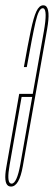

<svg xmlns="http://www.w3.org/2000/svg" viewBox="-46 -698 203 724"><path d="M-4.5 5.5Q-10 5.5 -14.5 3Q-33 -8 -22 -68.5Q-9 -142.5 25.5 -339Q26 -341 26.5 -344H77.5Q104.5 -495.5 119.5 -580.5Q133.5 -660.5 118 -666.5Q116.5 -667 115 -667Q100 -667 88 -614.8Q76 -562.5 55 -445H44Q59 -530 69.8 -581.2Q80.5 -632.5 91.2 -655.2Q102 -678 117 -678Q121 -678 124.5 -676.5Q145.5 -665.5 131.5 -587Q115 -496 87.5 -339Q53.5 -147.5 40 -71Q26.5 5.5 -4.5 5.5ZM75.5 -332.5H35.5Q3 -148.5 -9.5 -77.5Q-21 -13 -6.5 -6.5Q-4.5 -5.5 -2.5 -5.5Q17.5 -5.5 30.5 -77.5Q43 -148.5 75.5 -332.5Z"/></svg>

Font: Anybody UltraCondensed Thin
Style: Italic
Weight: 100
Width: 1
Italic angle: -10°
Designer: Tyler Finck
Foundry: Etcetera Type Company
Version: Version 1.010; ttfautohint (v1.8.3) -l 8 -r 50 -G 200 -x 14 